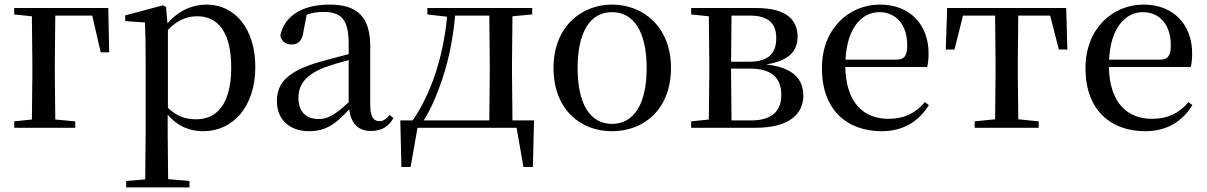

<svg xmlns="http://www.w3.org/2000/svg" viewBox="-20 -557 5260 837"><path d="M42 -494 119 -486 121 -284V-230L119 -36L42 -28V0H308V-28L221 -36L219 -230V-284L221 -489H382L419 -329H456L452 -522H42Z M866 15C996 15 1093 -92 1093 -265C1093 -433 1003 -537 881 -537C820 -537 759 -512 710 -455L704 -526L691 -534L526 -490V-465L612 -459C614 -410 615 -361 615 -293V23L613 225L530 232V260H806V232L713 224L711 23V-57C757 -3 812 15 866 15ZM712 -427C759 -474 799 -486 840 -486C929 -486 988 -418 988 -263C988 -98 921 -37 836 -37C789 -37 752 -49 712 -87Z M1597 14C1641 14 1673 -3 1695 -42L1679 -56C1662 -36 1650 -29 1634 -29C1608 -29 1594 -46 1594 -104V-355C1594 -483 1538 -537 1417 -537C1296 -537 1219 -486 1202 -402C1207 -377 1225 -363 1251 -363C1278 -363 1298 -378 1303 -420L1317 -493C1342 -502 1365 -505 1388 -505C1467 -505 1500 -475 1500 -365V-321C1458 -310 1412 -298 1373 -287C1235 -247 1187 -196 1187 -116C1187 -32 1247 15 1327 15C1401 15 1444 -17 1502 -80C1510 -21 1540 14 1597 14ZM1500 -111C1440 -55 1406 -38 1370 -38C1316 -38 1281 -68 1281 -130C1281 -189 1314 -232 1395 -263C1425 -274 1462 -285 1500 -295Z M1843 -494 1929 -484C1912 -307 1859 -148 1779 -32H1725L1730 171H1770L1800 0H2232L2262 171H2303L2308 -32H2214L2212 -230V-292L2214 -486L2300 -494V-522H1843ZM2113 -32H1827C1854 -74 1876 -123 1894 -173C1931 -269 1954 -377 1964 -489H2113L2115 -292V-230Z M2648 15C2788 15 2905 -81 2905 -261C2905 -441 2783 -537 2648 -537C2514 -537 2393 -440 2393 -261C2393 -82 2508 15 2648 15ZM2648 -17C2554 -17 2498 -101 2498 -260C2498 -420 2554 -504 2648 -504C2742 -504 2799 -420 2799 -260C2799 -101 2742 -17 2648 -17Z M3069 0H3274C3429 0 3482 -67 3482 -139C3482 -213 3437 -263 3320 -276C3428 -293 3457 -342 3457 -397C3457 -473 3405 -522 3277 -522H2993V-494L3070 -486L3072 -292V-230L3070 -36L2993 -28V0ZM3169 -489H3249C3331 -489 3364 -454 3364 -391C3364 -322 3327 -288 3246 -288H3167ZM3167 -258H3249C3348 -258 3386 -214 3386 -143C3386 -72 3344 -32 3254 -32H3169L3167 -230Z M3824 15C3916 15 3986 -27 4029 -99L4012 -112C3973 -65 3923 -39 3853 -39C3746 -39 3668 -108 3665 -265H4022C4026 -281 4028 -301 4028 -325C4028 -445 3951 -537 3816 -537C3681 -537 3563 -432 3563 -260C3563 -78 3672 15 3824 15ZM3666 -297C3672 -432 3735 -504 3813 -504C3889 -504 3935 -446 3935 -360C3935 -316 3924 -297 3887 -297Z M4317 0H4508V-28L4419 -37L4417 -230V-292L4419 -489H4558L4596 -341H4633L4628 -522H4109L4103 -341H4141L4178 -489H4318L4320 -292V-230L4318 -37L4229 -28V0Z M4973 15C5065 15 5135 -27 5178 -99L5161 -112C5122 -65 5072 -39 5002 -39C4895 -39 4817 -108 4814 -265H5171C5175 -281 5177 -301 5177 -325C5177 -445 5100 -537 4965 -537C4830 -537 4712 -432 4712 -260C4712 -78 4821 15 4973 15ZM4815 -297C4821 -432 4884 -504 4962 -504C5038 -504 5084 -446 5084 -360C5084 -316 5073 -297 5036 -297Z"/></svg>

Font: Noto Serif CJK SC Medium
Style: Regular
Weight: 500
Designer: Ryoko NISHIZUKA 西塚涼子 (kana & ideographs); Frank Grießhammer (Latin, Greek & Cyrillic); Wenlong ZHANG 张文龙 (bopomofo); San
Foundry: Adobe
Version: Version 2.001;hotconv 1.1.0;makeotfexe 2.6.0